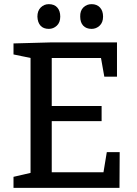

<svg xmlns="http://www.w3.org/2000/svg" viewBox="-20 -904 657 924"><path d="M494 -172H556L555 0H45V-53L127 -72V-625L45 -642V-695L227 -700H543V-535H482L466 -625H229V-394H469V-321H229V-75H478ZM421 -765Q395 -765 380.5 -780.5Q366 -796 366 -824Q365 -852 381 -868Q397 -884 421 -884Q446 -884 461 -868Q476 -852 476 -824Q476 -796 459.5 -780.5Q443 -765 421 -765ZM215 -765Q189 -765 175 -780.5Q161 -796 160 -824Q160 -852 176 -868Q192 -884 215 -884Q241 -884 255.5 -868Q270 -852 270 -824Q270 -796 253.5 -780.5Q237 -765 215 -765Z"/></svg>

Font: Bitter Medium
Style: Regular
Weight: 500
Designer: Sol Matas, and Bitter project Authors
Foundry: Sol Matas
Version: Version 2.001